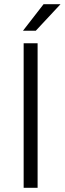

<svg xmlns="http://www.w3.org/2000/svg" viewBox="-20 -894 308 914"><path d="M92.6 -688H159V0H92.6ZM187.4 -874H268.1L150.3 -747.7Q150.3 -747.7 144.3 -747.7Q138.3 -747.7 129.2 -747.7Q120.2 -747.7 110.8 -747.7Q101.4 -747.7 95.4 -747.7Q89.4 -747.7 89.4 -747.7Z"/></svg>

Font: Roundo Variable
Style: Regular
Weight: 200
Designer: Shiva Nallaperumal
Foundry: Indian Type Foundry
Version: Version 2.000